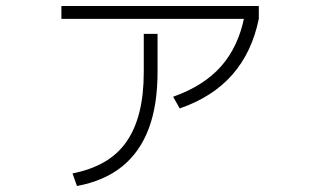

<svg xmlns="http://www.w3.org/2000/svg" viewBox="-20 -584 1040 641"><path d="M222 -5Q283 -17 328 -43Q373 -69 402 -110.5Q431 -152 445.5 -210Q460 -268 460 -344V-471H506V-344Q506 -233 476.5 -154.5Q447 -76 387.5 -28Q328 20 237 37ZM558 -261Q660 -297 718 -362.5Q776 -428 796 -529L844 -521Q821 -409 755.5 -334.5Q690 -260 580 -222ZM185 -521V-564H844V-521Z"/></svg>

Font: M PLUS 1 Code Light
Style: Regular
Weight: 300
Designer: Coji Morishita
Foundry: UNDERFOREST DESIGN
Version: Version 1.002